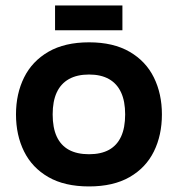

<svg xmlns="http://www.w3.org/2000/svg" viewBox="-20 -667 649 700"><path d="M304.5 12.7Q215.7 12.7 156.5 -21.3Q97.3 -55.3 67.8 -114.7Q38.3 -174 38.3 -250Q38.3 -325 67.8 -384.5Q97.3 -444 156.6 -478.3Q215.9 -512.7 304.7 -512.7Q393.1 -512.7 452.4 -478.3Q511.7 -444 541 -384.5Q570.3 -325 570.3 -250Q570.3 -174 541 -114.7Q511.7 -55.3 452.4 -21.3Q393.1 12.7 304.5 12.7ZM304.6 -104.7Q348.3 -104.7 377.5 -120.8Q406.7 -137 421.5 -169.2Q436.3 -201.3 436.3 -250Q436.3 -297.7 421.5 -329.8Q406.7 -362 377.4 -378.7Q348.1 -395.3 304.6 -395.3Q261 -395.3 231.3 -378.7Q201.7 -362 186.8 -329.8Q172 -297.7 172 -250Q172 -201.3 186.8 -169.2Q201.7 -137 231.2 -120.8Q260.8 -104.7 304.6 -104.7ZM180.7 -647H426.3V-556.7H180.7Z"/></svg>

Font: Nata Sans
Style: Regular
Weight: 400
Designer: Daniel Uzquiano Cruz
Version: Version 1.001